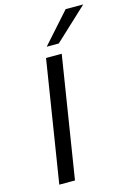

<svg xmlns="http://www.w3.org/2000/svg" viewBox="-138 -1009 735 1076"><g transform="rotate(-15 229.0 -470.5)"><path d="M67 0 179 -705H270L158 0ZM199 -765 356 -941H458L269 -765Z"/></g></svg>

Font: Nunito Sans 10pt SemiExpanded
Style: Italic
Weight: 400
Width: 6
Italic angle: -9°
Designer: Vernon Adams
Foundry: Vernon Adams
Version: Version 3.101;gftools[0.9.27]